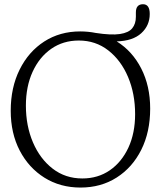

<svg xmlns="http://www.w3.org/2000/svg" viewBox="-20 -854 745 886"><path d="M350 -709Q387 -709 421.5 -702Q493 -691 533.2 -697Q573.5 -703 590.2 -723.5Q607 -744 607 -776.5V-796.5Q607 -834.5 640 -834.5Q671 -834.5 671 -789.5Q671 -736.5 632 -700.8Q593 -665 518.5 -663Q590.5 -618.5 631.8 -537.8Q673 -457 673 -353Q673 -245 632 -163Q591 -81 518.5 -34.8Q446 11.5 351.5 11.5Q258 11.5 185.2 -34Q112.5 -79.5 71 -159.2Q29.5 -239 29.5 -343Q29.5 -450.5 70.8 -533.2Q112 -616 184.2 -662.5Q256.5 -709 350 -709ZM603.5 -327.5Q603.5 -421.5 571 -498.5Q538.5 -575.5 480 -621.2Q421.5 -667 343.5 -667Q271.5 -667 216.5 -628.8Q161.5 -590.5 130.5 -522.8Q99.5 -455 99.5 -366.5Q99.5 -273.5 132 -197.2Q164.5 -121 223 -75.8Q281.5 -30.5 360 -30.5Q432 -30.5 486.8 -68.2Q541.5 -106 572.5 -172.8Q603.5 -239.5 603.5 -327.5Z"/></svg>

Font: Fraunces 144pt SuperSoft Light
Style: Regular
Weight: 300
Version: Version 1.000;[0bf87f6ff]